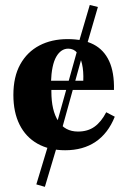

<svg xmlns="http://www.w3.org/2000/svg" viewBox="-20 -585 503 762"><path d="M212.1 -23.4 187.9 -32.3 292.7 -407.3 316.1 -399.2ZM158.1 156.5 124.2 146.8 179 -34.7 211.3 -21.8ZM321.8 -396.8 290.3 -408.9 336.3 -565.3 368.5 -557.3ZM238.7 11.3Q175 11.3 128.6 -14.9Q82.3 -41.1 57.7 -90.3Q33.1 -139.5 33.1 -208.1Q33.1 -280.6 60.5 -329.8Q87.9 -379 136.3 -404.4Q184.7 -429.8 248.4 -429.8Q310.5 -429.8 351.6 -408.5Q392.7 -387.1 413.3 -342.3Q433.9 -297.6 432.3 -228.2H139.5L137.9 -264.5H310.5Q312.1 -302.4 305.6 -331Q299.2 -359.7 285.9 -375.8Q272.6 -391.9 250.8 -391.9Q221.8 -391.9 203.2 -359.7Q184.7 -327.4 182.3 -258.9L184.7 -254Q183.9 -247.6 183.9 -240.7Q183.9 -233.9 183.9 -221.8Q183.9 -146.8 210.9 -104.8Q237.9 -62.9 289.5 -62.9Q328.2 -62.9 354.8 -81.9Q381.5 -100.8 401.6 -139.5L435.5 -121.8Q408.9 -55.6 359.3 -22.2Q309.7 11.3 238.7 11.3Z"/></svg>

Font: Playfair 9pt Black
Style: Regular
Weight: 900
Designer: Claus Eggers Sørensen
Foundry: Claus Eggers Sørensen
Version: Version 2.203